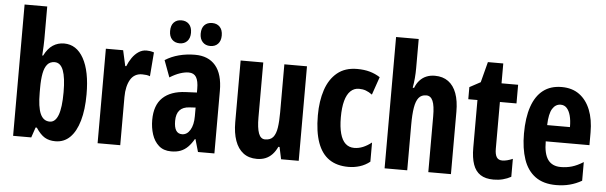

<svg xmlns="http://www.w3.org/2000/svg" viewBox="-49 -928 3496 1107"><g transform="rotate(5 1699.0 -375.0)"><path d="M184 -570Q184 -554 183 -531Q182 -508 180 -476H185Q206 -518 235 -537Q264 -556 300 -556Q372 -556 413 -482.5Q454 -409 454 -275Q454 -186 435.5 -122Q417 -58 382.5 -24Q348 10 298 10Q262 10 236.5 -5Q211 -20 185 -59H178L158 0H53V-760H184ZM255 -444Q228 -444 212.5 -425.5Q197 -407 190.5 -372.5Q184 -338 184 -289V-262Q184 -178 201.5 -139Q219 -100 256 -100Q288 -100 304.5 -143Q321 -186 321 -276Q321 -360 305 -402Q289 -444 255 -444Z M777 -557Q787 -557 797 -555.5Q807 -554 820 -550L809 -411Q799 -415 788 -416.5Q777 -418 763 -418Q741 -418 724 -408.5Q707 -399 696 -380.5Q685 -362 679 -336.5Q673 -311 673 -279V0H542V-547H642L662 -457H668Q678 -483 694 -506Q710 -529 731 -543Q752 -557 777 -557Z M1058 -557Q1135 -557 1176.5 -508Q1218 -459 1218 -362V0H1123L1102 -73H1099Q1083 -45 1064.5 -26.5Q1046 -8 1023 1Q1000 10 968 10Q924 10 896.5 -14.5Q869 -39 856.5 -78Q844 -117 844 -161Q844 -247 890 -290.5Q936 -334 1021 -338L1087 -341V-363Q1087 -408 1073.5 -430Q1060 -452 1030 -452Q1008 -452 980.5 -443Q953 -434 921 -414L885 -511Q921 -534 965 -545.5Q1009 -557 1058 -557ZM1052 -252Q1014 -250 995 -229Q976 -208 976 -167Q976 -130 987.5 -112Q999 -94 1022 -94Q1051 -94 1069 -124Q1087 -154 1087 -204V-254ZM902 -681Q902 -714 918.5 -731Q935 -748 962 -748Q990 -748 1006.5 -730.5Q1023 -713 1023 -681Q1023 -650 1006.5 -632.5Q990 -615 963 -615Q935 -615 918.5 -632.5Q902 -650 902 -681ZM1079 -681Q1079 -714 1095.5 -731Q1112 -748 1140 -748Q1168 -748 1184.5 -730.5Q1201 -713 1201 -681Q1201 -650 1184.5 -632.5Q1168 -615 1140 -615Q1112 -615 1095.5 -633Q1079 -651 1079 -681Z M1706 -547V0H1604L1589 -70H1582Q1570 -44 1553 -26Q1536 -8 1514 1Q1492 10 1464 10Q1417 10 1385.5 -14Q1354 -38 1338 -83Q1322 -128 1322 -190V-547H1453V-229Q1453 -168 1464.5 -137Q1476 -106 1502 -106Q1533 -106 1548.5 -125Q1564 -144 1569.5 -180.5Q1575 -217 1575 -269V-547Z M1994 10Q1927 10 1882.5 -20.5Q1838 -51 1815.5 -113.5Q1793 -176 1793 -271Q1793 -354 1814.5 -418.5Q1836 -483 1881 -520Q1926 -557 1996 -557Q2037 -557 2069 -548Q2101 -539 2129 -521L2093 -417Q2074 -431 2056 -437.5Q2038 -444 2016 -444Q1988 -444 1967.5 -424.5Q1947 -405 1936.5 -366.5Q1926 -328 1926 -271Q1926 -215 1936.5 -177Q1947 -139 1967.5 -120.5Q1988 -102 2018 -102Q2044 -102 2069 -112.5Q2094 -123 2118 -142V-31Q2092 -10 2060 0Q2028 10 1994 10Z M2334 -591Q2334 -562 2331.5 -533Q2329 -504 2324 -477H2332Q2342 -503 2358.5 -521Q2375 -539 2397 -548Q2419 -557 2446 -557Q2492 -557 2523.5 -534Q2555 -511 2571 -467.5Q2587 -424 2587 -361V0H2456V-324Q2456 -384 2444 -412Q2432 -440 2406 -440Q2378 -440 2362.5 -421Q2347 -402 2340.5 -363Q2334 -324 2334 -263V0H2203V-760H2334Z M2875 -104Q2888 -104 2903.5 -108Q2919 -112 2935 -119V-15Q2913 -3 2888 3.5Q2863 10 2834 10Q2787 10 2758 -9Q2729 -28 2715.5 -66.5Q2702 -105 2702 -163V-439H2649V-509L2712 -543L2743 -662H2832V-547H2928V-439H2832V-168Q2832 -136 2842 -120Q2852 -104 2875 -104Z M3180 -556Q3241 -556 3282.5 -525.5Q3324 -495 3346 -440Q3368 -385 3368 -309V-236H3115Q3115 -164 3139.5 -130Q3164 -96 3214 -96Q3248 -96 3278.5 -105Q3309 -114 3344 -136V-28Q3311 -9 3274.5 0.5Q3238 10 3196 10Q3122 10 3075.5 -24Q3029 -58 3007.5 -121Q2986 -184 2986 -270Q2986 -362 3008 -426Q3030 -490 3073 -523Q3116 -556 3180 -556ZM3183 -454Q3153 -454 3135 -425Q3117 -396 3115 -330H3247Q3247 -369 3239.5 -396.5Q3232 -424 3218 -439Q3204 -454 3183 -454Z"/></g></svg>

Font: Noto Sans Display ExtraCondensed
Style: Bold
Weight: 700
Width: 2
Designer: Monotype Design Team
Foundry: Monotype Imaging Inc.
Version: Version 2.003